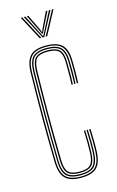

<svg xmlns="http://www.w3.org/2000/svg" viewBox="-118 -802 521 857"><g transform="rotate(-15 142.5 -374.0)"><path d="M147.2 5.5Q95.2 5.5 73.2 -17.5Q51.2 -40.5 50 -91.8Q48.8 -149.2 48.1 -201.9Q47.5 -254.5 47.6 -304.6Q47.8 -354.8 48.4 -404.9Q49 -455 50 -507.2Q51.2 -558 72.4 -581.8Q93.5 -605.5 147 -605.5Q197.8 -605.5 220.6 -583.1Q243.5 -560.8 243.8 -507.8Q244 -486 244.1 -461.1Q244.2 -436.2 242.8 -406.8H236.8Q238 -435.5 237.9 -460.2Q237.8 -485 237.8 -507.5Q237.2 -557.2 216.5 -578.5Q195.8 -599.8 147 -599.8Q96 -599.8 76.6 -577.4Q57.2 -555 56 -507Q55 -455 54.4 -404.2Q53.8 -353.5 53.8 -302.5Q53.8 -251.5 54.2 -199.2Q54.8 -147 56 -92Q57.2 -43.2 77.6 -21.8Q98 -0.2 147.2 -0.2Q195 -0.2 215.5 -21Q236 -41.8 237.8 -91.8Q238.5 -114 238.4 -138.1Q238.2 -162.2 236.8 -194.5H242.8Q244.2 -165.2 244.5 -140.1Q244.8 -115 243.8 -91.8Q242 -40 220.4 -17.2Q198.8 5.5 147.2 5.5ZM147.2 -5.8Q100.5 -5.8 81.9 -25.8Q63.2 -45.8 62.2 -92Q61.2 -147 60.6 -199.5Q60 -252 60 -303.2Q60 -354.5 60.6 -405.1Q61.2 -455.8 62.2 -506.8Q63.2 -554.5 82 -574.4Q100.8 -594.2 147 -594.2Q192.8 -594.2 212 -574.6Q231.2 -555 231.5 -507.5Q231.8 -488.8 231.9 -463Q232 -437.2 230.5 -406.8H224.5Q226 -437.5 225.8 -463.4Q225.5 -489.2 225.5 -507.2Q225.2 -552.8 207.5 -570.6Q189.8 -588.5 147 -588.5Q104 -588.5 86.6 -570.4Q69.2 -552.2 68.2 -506.5Q67.2 -458 66.6 -408.2Q66 -358.5 65.9 -307.1Q65.8 -255.8 66.2 -202.4Q66.8 -149 68 -93Q69 -48 86.4 -29.8Q103.8 -11.5 147.2 -11.5Q189.8 -11.5 206.9 -29.4Q224 -47.2 225.5 -92.2Q226.2 -113.8 226.1 -138.4Q226 -163 224.5 -194.5H230.5Q232 -159.2 232.1 -135.5Q232.2 -111.8 231.5 -92.2Q229.8 -44.8 211.4 -25.2Q193 -5.8 147.2 -5.8ZM147.2 -17Q107 -17 91.1 -33.8Q75.2 -50.5 74.2 -93Q73.2 -146.8 72.6 -198.5Q72 -250.2 72 -301.2Q72 -352.2 72.6 -403.2Q73.2 -454.2 74.2 -506.2Q75.2 -549.2 91 -566.1Q106.8 -583 147 -583Q187.2 -583 203.2 -566.4Q219.2 -549.8 219.2 -507.2Q219.5 -485 219.6 -461.1Q219.8 -437.2 218.2 -406.8H212.2Q213.8 -437.8 213.5 -461.6Q213.2 -485.5 213.2 -507Q213.2 -546.8 199 -562Q184.8 -577.2 147 -577.2Q109.2 -577.2 95.2 -561.8Q81.2 -546.2 80.5 -506.2Q79.5 -456.8 78.9 -407.2Q78.2 -357.8 78.2 -307Q78.2 -256.2 78.8 -203.1Q79.2 -150 80.5 -93Q81.2 -53.8 95.2 -38.2Q109.2 -22.8 147.2 -22.8Q184.2 -22.8 198.1 -37.8Q212 -52.8 213.2 -92.8Q214 -115 213.9 -138.9Q213.8 -162.8 212.2 -194.5H218.2Q219.8 -162 219.9 -137.6Q220 -113.2 219.2 -92.8Q218 -49.8 202.2 -33.4Q186.5 -17 147.2 -17ZM70.5 -754H77.5L136 -644H128.8ZM84.5 -754H91.8L139 -661.5L144.8 -650.5H147.2L153 -661.5L200.5 -754H207.8L149.8 -644H142.5ZM98.5 -754H105.5L141.5 -679.5L145 -668.8H147.2L150.8 -679.5L186.5 -754H193.8L154.2 -674L148.5 -661.2H143.5L137.8 -674ZM214.8 -754H221.8L163.2 -644H156.2Z"/></g></svg>

Font: Big Shoulders Inline Display Thin ExtraLight
Style: Regular
Weight: 250
Version: Version 2.002